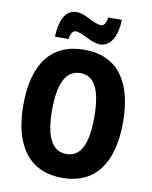

<svg xmlns="http://www.w3.org/2000/svg" viewBox="-100 -1002 861 1085"><g transform="rotate(10 331.0 -459.0)"><path d="M154 -769H232C237 -807 252 -819 265 -819C303 -819 359 -770 412 -770C466 -770 507 -822 510 -928H432C426 -893 416 -878 399 -878C354 -878 305 -927 252 -927C178 -927 157 -846 154 -769ZM617 -358C617 -588 525 -725 332 -725C141 -725 45 -593 45 -359C45 -130 139 10 332 10C525 10 617 -129 617 -358ZM210 -358C210 -509 248 -591 332 -591C415 -591 452 -512 452 -358C452 -204 415 -127 331 -127C249 -127 210 -207 210 -358Z"/></g></svg>

Font: Noto Sans Lao Looped Condensed ExtraBold
Style: Regular
Weight: 800
Width: 3
Designer: Mark Frömberg, Ben Mitchell
Foundry: The Fontpad Ltd
Version: Version 1.002